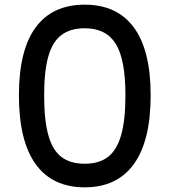

<svg xmlns="http://www.w3.org/2000/svg" viewBox="-20 -786 725 822"><path d="M61 -378Q61 -571 132.5 -668.5Q204 -766 343 -766Q481 -766 553 -668.5Q625 -571 625 -378Q625 -183 553 -83.5Q481 16 343 16Q204 16 132.5 -83.5Q61 -183 61 -378ZM517 -378Q517 -532 475.5 -598.5Q434 -665 343 -665Q282 -665 243.5 -636.5Q205 -608 187 -545Q169 -482 169 -378Q169 -271 187 -207Q205 -143 243 -114Q281 -85 343 -85Q404 -85 442 -114Q480 -143 498.5 -207Q517 -271 517 -378Z"/></svg>

Font: Farro
Style: Regular
Weight: 400
Designer: Aceler Chua
Foundry: Grayscale Limited
Version: Version 1.101